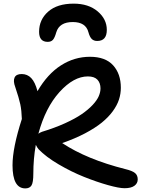

<svg xmlns="http://www.w3.org/2000/svg" viewBox="-20 -1022 777 1055"><path d="M384.8 -1002Q466.3 -1002 516.6 -959.5Q566.9 -917 566.9 -857.9Q566.9 -796.9 514.2 -796.9Q495.6 -796.9 484.4 -807.6Q473.1 -818.4 465.8 -845.2Q451.2 -900.9 379.9 -900.9Q306.2 -900.9 289.1 -844.2Q280.8 -814.5 270.8 -803.2Q260.7 -792 242.2 -792Q194.8 -792 194.8 -847.2Q194.8 -914.1 244.6 -958Q294.4 -1002 384.8 -1002ZM119.1 13.2Q48.8 13.2 48.8 -113.8Q48.8 -209.5 100.1 -368.2Q98.6 -415 91.6 -448.7Q84.5 -482.4 64 -543Q51.3 -576.7 60.1 -595.9Q68.8 -615.2 99.1 -615.2Q130.4 -615.2 151.6 -593Q172.9 -570.8 186 -521Q240.7 -615.2 314.7 -662.6Q388.7 -710 474.1 -710Q559.1 -710 601.6 -663.1Q644 -616.2 644 -540Q644 -506.8 633.8 -475.1Q623.5 -443.4 599.6 -410.6Q575.7 -377.9 539.1 -348.1Q502.4 -318.4 447.3 -289.3Q392.1 -260.3 321.8 -235.8Q457.5 -146 668.9 -92.8Q707.5 -83.5 722.2 -71Q736.8 -58.6 736.8 -36.1Q736.8 -14.6 718.5 -1.2Q700.2 12.2 664.1 12.2Q634.3 12.2 573.2 -4.9Q512.2 -22 442.4 -49.8Q372.6 -77.6 302.2 -118.9Q231.9 -160.2 191.9 -202.1Q184.6 -210.4 176.8 -226.1Q163.1 -149.9 163.1 -66.9Q163.1 -19.5 153.1 -3.2Q143.1 13.2 119.1 13.2ZM462.9 -602.1Q384.8 -602.1 307.1 -516.4Q229.5 -430.7 190.9 -287.1Q197.8 -293 210.9 -297.9Q281.2 -319.3 337.2 -344.7Q393.1 -370.1 429 -394.8Q464.8 -419.4 488.8 -445.1Q512.7 -470.7 522.5 -493.2Q532.2 -515.6 532.2 -536.1Q532.2 -565.9 515.4 -584Q498.5 -602.1 462.9 -602.1Z"/></svg>

Font: Shantell Sans Irregular
Style: Regular
Weight: 500
Designer: Stephen Nixon, Anya Danilova, Shantell Martin
Foundry: Arrow Type
Version: Version 1.006;[9816181b4]